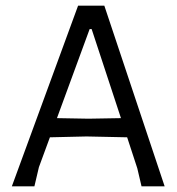

<svg xmlns="http://www.w3.org/2000/svg" viewBox="-20 -661 628 681"><path d="M564 0H482L467 -64L431 -174L287 -177L157 -174L118 -68L102 0H22L257 -641H350ZM409 -242 305 -558H298L182 -242L294 -240Z"/></svg>

Font: Alegreya Sans
Style: Regular
Weight: 400
Designer: Juan Pablo del Peral
Foundry: Huerta Tipografica
Version: Version 2.008; ttfautohint (v1.6)